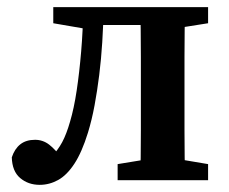

<svg xmlns="http://www.w3.org/2000/svg" viewBox="-20 -504 640 537"><path d="M91 13Q59 13 36.5 -6Q14 -25 13 -64Q21 -88 37 -100.5Q53 -113 78 -113Q100 -113 117.5 -99.5Q135 -86 152 -62L148 -52H124L122 -63Q142 -84 154 -106.5Q166 -129 176 -164Q187 -201 194.5 -251Q202 -301 207 -360Q212 -419 213 -484H270Q269 -434 266 -386Q263 -338 257.5 -294Q252 -250 244.5 -209.5Q237 -169 226 -133Q209 -78 188 -46Q167 -14 142.5 -0.5Q118 13 91 13ZM129 -439V-484H238V-423H222ZM238 -434V-484H427V-434ZM309 0V-45L413 -62H461L562 -45V0ZM372 0Q373 -26 373.5 -63Q374 -100 374 -140Q374 -180 374 -213V-272Q374 -304 374 -344Q374 -384 373.5 -422Q373 -460 372 -484H498Q497 -460 496.5 -422Q496 -384 496 -344Q496 -304 496 -272V-213Q496 -180 496 -140Q496 -100 496.5 -63Q497 -26 498 0ZM437 -423V-484H562V-439L461 -423Z"/></svg>

Font: Source Serif 4 18pt SemiBold
Style: Regular
Weight: 600
Designer: Frank Grießhammer
Foundry: Adobe Systems Incorporated
Version: Version 4.004;hotconv 1.0.116;makeotfexe 2.5.65601